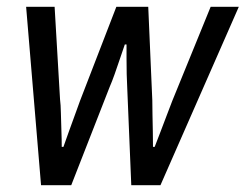

<svg xmlns="http://www.w3.org/2000/svg" viewBox="-20 -546 724 566"><path d="M101 0 57 -526H141L157 -253Q159 -238 159.5 -213Q160 -188 161 -161.5Q162 -135 162 -113H167Q174 -134 183.5 -159.5Q193 -185 201.5 -209Q210 -233 216 -249L323 -526H417L429 -250Q429 -233 429.5 -208.5Q430 -184 430.5 -158.5Q431 -133 431 -113H436Q444 -133 453.5 -158.5Q463 -184 472.5 -208.5Q482 -233 488 -249L601 -526H684L453 0H367L355 -289Q354 -305 353.5 -327.5Q353 -350 353 -373.5Q353 -397 353 -415H348Q342 -398 334 -374Q326 -350 318 -327.5Q310 -305 303 -289L190 0Z"/></svg>

Font: Archivo SemiCondensed
Style: Italic
Weight: 400
Width: 4
Italic angle: -10°
Designer: Hector Gatti
Foundry: Omnibus-Type
Version: Version 2.001